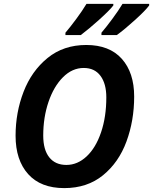

<svg xmlns="http://www.w3.org/2000/svg" viewBox="-20 -956 786 986"><path d="M60 -259Q60 -378 101 -484.5Q142 -591 224 -658Q306 -725 423 -725Q542 -725 605.5 -654Q669 -583 669 -460Q669 -337 629.5 -229.5Q590 -122 509 -56Q428 10 310 10Q189 10 124.5 -62Q60 -134 60 -259ZM526 -456Q526 -526 496 -566.5Q466 -607 410 -607Q351 -607 303.5 -559.5Q256 -512 229 -432.5Q202 -353 202 -260Q202 -187 233 -148Q264 -109 321 -109Q378 -109 425 -153Q472 -197 499 -276.5Q526 -356 526 -456ZM316 -788Q340 -816 371.5 -858.5Q403 -901 424 -936H562V-928Q543 -903 489 -854.5Q435 -806 395 -776H316ZM501 -788Q525 -816 556.5 -858.5Q588 -901 609 -936H746V-928Q728 -903 674 -854Q620 -805 580 -776H501Z"/></svg>

Font: Noto Sans Display
Style: Bold Italic
Weight: 700
Italic angle: -12°
Designer: Monotype Design team
Foundry: Monotype Imaging Inc.
Version: Version 1.000